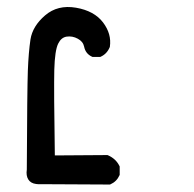

<svg xmlns="http://www.w3.org/2000/svg" viewBox="-20 -396 540 535"><path d="M94.7 117.2Q86.9 117.7 80.6 116.7Q65.4 114.7 58.8 104Q52.2 93.3 54.7 76.7Q55.7 -148.4 57.6 -199.2Q59.6 -250.5 64.9 -286.1Q70.8 -323.2 105.5 -353Q140.6 -383.3 191.9 -374.5Q242.7 -365.7 267.1 -333.5Q291.5 -301.3 286.1 -265.6V-265.1L285.6 -264.2Q277.8 -245.6 260.3 -237.8L259.3 -237.3H257.8H239.3H237.8L236.8 -237.8Q218.3 -246.1 214.4 -266.1Q211.4 -280.3 196.8 -288.1Q181.6 -296.4 165.5 -293.9Q150.4 -291.5 142.1 -274.4Q132.8 -255.4 131.3 -201.7Q129.9 -147.5 132.8 37.1L278.3 36.1H279.3L280.8 36.6Q303.2 46.4 313 66.9L313.5 67.9V69.3V89.8V91.3L313 92.3Q305.2 109.9 287.6 117.7L286.1 118.2H285.2Z"/></svg>

Font: NaikaiFont
Style: SemiBold
Weight: 600
Version: Version 1.89